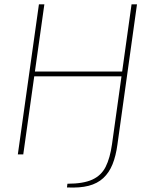

<svg xmlns="http://www.w3.org/2000/svg" viewBox="-20 -710 697 883"><path d="M184 -690 87 0H62L159 -690ZM553 -381 550 -359H130L133 -381ZM585 -690H610L520 -45Q513 7 497.5 45.5Q482 84 455 109Q428 134 387.5 144.5Q347 155 288 152L290 135Q363 135 404.5 116Q446 97 466 57Q486 17 495 -46Z"/></svg>

Font: Exo 2 Thin
Style: Italic
Weight: 250
Italic angle: -8°
Designer: Natanael Gama
Foundry: Natanael Gama
Version: Version 2.010